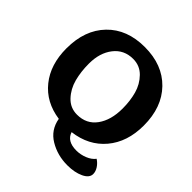

<svg xmlns="http://www.w3.org/2000/svg" viewBox="-219 -836 1166 1166"><g transform="rotate(45 364.0 -252.5)"><path d="M532 -313Q532 -379 516.5 -435Q501 -491 461.5 -531.5Q422 -572 364 -572Q286 -572 240 -513Q194 -454 194 -362Q194 -292 209.5 -233.5Q225 -175 264.5 -133Q304 -91 362 -91Q443 -91 487.5 -152.5Q532 -214 532 -313ZM538 168Q453 168 384.5 127Q316 86 302 5Q176 -13 104 -102.5Q32 -192 32 -331Q32 -488 121.5 -580.5Q211 -673 363 -673Q516 -673 606 -580.5Q696 -488 696 -331Q696 -190 620 -99.5Q544 -9 414 7Q433 66 513 66Q549 66 583.5 52Q618 38 636 14Q658 28 672.5 50Q687 72 687 94Q687 127 643.5 147.5Q600 168 538 168Z"/></g></svg>

Font: Overlock Black
Style: Regular
Weight: 900
Designer: Dario Muhafara
Foundry: Dario Manuel Muhafara
Version: Version 1.002